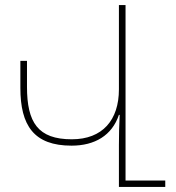

<svg xmlns="http://www.w3.org/2000/svg" viewBox="-20 -734 693 754"><path d="M629 -25H473V-714H447V-383C447 -263 383 -187 262 -187C129 -187 86 -253 86 -393V-495H60V-389C60 -241 113 -162 261 -162C352 -162 420 -202 447 -283H450C448 -241 447 -205 447 -165V0H629Z"/></svg>

Font: Noto Sans Armenian SemiCondensed Thin
Style: Regular
Weight: 100
Width: 4
Designer: Monotype Design Team
Foundry: Monotype Imaging Inc.
Version: Version 2.008